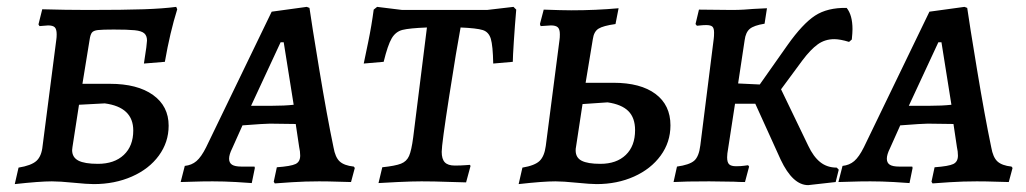

<svg xmlns="http://www.w3.org/2000/svg" viewBox="-20 -528 2986 559"><path d="M194 4Q154 0 131 0Q96 0 23 8L34 -40Q71 -46 86 -59.5Q101 -73 104 -103L144 -413Q145 -419 145 -428Q145 -443 139.5 -448.5Q134 -454 120 -454L95 -452L92 -457L103 -501Q171 -499 237 -499Q341 -499 398.5 -501Q456 -503 493 -508L496 -501Q475 -434 460 -348L399 -343L406 -390Q408 -406 408 -410Q408 -424 400 -431Q392 -438 372 -440Q352 -442 311 -442Q278 -442 265 -440.5Q252 -439 247.5 -433Q243 -427 241 -413L220 -284H300Q380 -284 425.5 -251.5Q471 -219 471 -162Q471 -114 442.5 -75Q414 -36 364 -14Q314 8 253 8Q234 8 194 4ZM368 -148Q368 -216 285 -227L210 -223L191 -100L190 -91Q190 -70 208 -60.5Q226 -51 265 -51Q313 -51 340.5 -77Q368 -103 368 -148Z M1010 -43 1013 -39 1002 2Q992 2 964.5 1Q937 0 909 0Q869 0 830 2.5Q791 5 780 6L777 1L786 -41Q827 -44 840.5 -50.5Q854 -57 854 -75Q854 -87 851 -100L841 -167L766 -168Q751 -168 686 -163L656 -96Q647 -78 647 -66Q647 -54 655.5 -48.5Q664 -43 683 -43H721L722 -39L713 5Q703 4 667.5 2Q632 0 599 0Q567 0 541 1Q515 2 506 2L518 -45Q538 -47 552 -59Q566 -71 580 -99L771 -494L873 -508L881 -505Q887 -462 909.5 -326Q932 -190 951 -99Q956 -70 969 -58Q982 -46 1010 -43ZM771 -220Q808 -220 835 -223L806 -405H797L711 -220Z M1097 -348 1039 -343Q1042 -357 1052 -405.5Q1062 -454 1068 -500L1078 -508L1151 -499H1398L1475 -508L1483 -500Q1479 -454 1476 -407.5Q1473 -361 1473 -348L1416 -343Q1415 -395 1409 -415Q1403 -435 1385.5 -440.5Q1368 -446 1321 -448Q1310 -390 1288 -249Q1266 -108 1266 -86Q1266 -65 1275 -55.5Q1284 -46 1304 -46Q1322 -46 1333.5 -47Q1345 -48 1348 -48L1350 -45L1337 3Q1322 3 1283.5 1.5Q1245 0 1207 0Q1180 0 1137.5 2Q1095 4 1082 5L1093 -41Q1131 -45 1147.5 -51.5Q1164 -58 1171 -74Q1178 -90 1183 -128L1223 -448Q1172 -446 1152 -441Q1132 -436 1120.5 -416.5Q1109 -397 1097 -348Z M1659 4Q1619 0 1597 0Q1561 0 1490 8L1501 -40Q1537 -46 1551 -59.5Q1565 -73 1569 -103L1609 -412Q1610 -418 1610 -428Q1610 -443 1604 -448.5Q1598 -454 1584 -454L1554 -452L1552 -458L1563 -500Q1617 -498 1643 -498Q1715 -498 1781 -504L1772 -458Q1736 -453 1722.5 -444.5Q1709 -436 1706 -414L1685 -287H1766Q1845 -287 1888.5 -254.5Q1932 -222 1932 -163Q1932 -114 1903.5 -75Q1875 -36 1826 -14Q1777 8 1717 8Q1699 8 1659 4ZM1829 -149Q1829 -185 1809.5 -204.5Q1790 -224 1749 -230L1676 -225L1657 -100Q1656 -96 1656 -90Q1656 -69 1673.5 -60Q1691 -51 1728 -51Q1775 -51 1802 -77Q1829 -103 1829 -149Z M2462 -443Q2462 -433 2460 -413L2452 -406Q2426 -414 2409 -414Q2382 -414 2361 -399Q2340 -384 2316 -352L2254 -268L2333 -104Q2348 -72 2368 -56Q2388 -40 2416 -40L2422 -34L2413 2L2333 11Q2288 11 2253 -63L2179 -226H2120L2100 -96Q2097 -80 2097 -70Q2097 -55 2103 -49.5Q2109 -44 2123 -44Q2137 -44 2147 -45.5Q2157 -47 2158 -47L2161 -43L2149 2Q2132 2 2117 1L2045 0Q1973 0 1941 2L1951 -43Q1987 -48 2001 -60Q2015 -72 2019 -105L2058 -415Q2059 -422 2059 -433Q2059 -446 2054 -450.5Q2049 -455 2036 -455Q2028 -455 2019 -454Q2010 -453 2009 -453L2005 -458L2015 -500L2111 -499Q2130 -499 2146 -500Q2162 -501 2173 -502L2213 -504L2206 -459Q2175 -454 2163 -444Q2151 -434 2148 -411L2129 -285L2192 -282L2273 -397Q2317 -459 2353 -482.5Q2389 -506 2445 -505Q2462 -484 2462 -443Z M2925 -43 2928 -39 2917 2Q2907 2 2879.5 1Q2852 0 2824 0Q2784 0 2745 2.5Q2706 5 2695 6L2692 1L2701 -41Q2742 -44 2755.5 -50.5Q2769 -57 2769 -75Q2769 -87 2766 -100L2756 -167L2681 -168Q2666 -168 2601 -163L2571 -96Q2562 -78 2562 -66Q2562 -54 2570.5 -48.5Q2579 -43 2598 -43H2636L2637 -39L2628 5Q2618 4 2582.5 2Q2547 0 2514 0Q2482 0 2456 1Q2430 2 2421 2L2433 -45Q2453 -47 2467 -59Q2481 -71 2495 -99L2686 -494L2788 -508L2796 -505Q2802 -462 2824.5 -326Q2847 -190 2866 -99Q2871 -70 2884 -58Q2897 -46 2925 -43ZM2686 -220Q2723 -220 2750 -223L2721 -405H2712L2626 -220Z"/></svg>

Font: Alegreya SC Medium
Style: Italic
Weight: 500
Italic angle: -7°
Designer: Juan Pablo del Peral
Foundry: Huerta Tipografica
Version: Version 2.007; ttfautohint (v1.6)